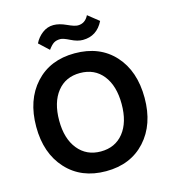

<svg xmlns="http://www.w3.org/2000/svg" viewBox="-127 -980 976 1090"><g transform="rotate(-15 361.5 -435.0)"><path d="M680 -339Q680 -183 593.5 -88Q507 7 362 7Q217 7 130 -88Q43 -183 43 -339Q43 -496 129.5 -591Q216 -686 361 -686Q508 -686 594 -591.5Q680 -497 680 -339ZM178 -339Q178 -233 228 -171Q278 -109 362 -109Q447 -109 496 -170.5Q545 -232 545 -339Q545 -446 496 -508Q447 -570 361 -570Q276 -570 227 -508Q178 -446 178 -339ZM304 -785Q280 -785 265 -775.5Q250 -766 232 -741L175 -794Q191 -827 220.5 -849.5Q250 -872 286 -872Q320 -872 361 -853Q402 -834 421 -834Q464 -834 485 -877L549 -826Q510 -747 427 -747Q396 -747 358 -766Q320 -785 304 -785Z"/></g></svg>

Font: Hind Madurai SemiBold
Style: Regular
Weight: 600
Designer: Jyotish Sonowal
Foundry: Indian Type Foundry
Version: Version 1.001;PS 1.0;hotconv 1.0.86;makeotf.lib2.5.63406; tt